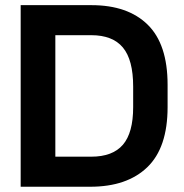

<svg xmlns="http://www.w3.org/2000/svg" viewBox="-20 -710 701 730"><path d="M58.6 -690.4H328.1Q465.8 -690.4 541.5 -616.2Q617.2 -542 617.2 -387.7V-302.7Q617.2 -148.4 540 -74.2Q462.9 0 323.2 0H58.6ZM327.1 -114.3Q408.2 -114.3 447.3 -159.7Q486.3 -205.1 486.3 -302.7V-380.9Q486.3 -482.4 447.3 -529.3Q408.2 -576.2 327.1 -576.2H190.4V-114.3Z"/></svg>

Font: Altinn-DIN Exp
Style: DINExp-Bold
Weight: 700
Width: 7
Designer: Charles Nix
Foundry: Altinn
Version: Version 2.00